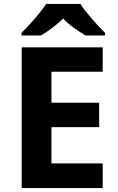

<svg xmlns="http://www.w3.org/2000/svg" viewBox="-20 -1020 600 974"><path d="M388 -1000H214C186 -955 126 -890 89 -853V-840H188C223 -862 265 -890 300 -926C334 -890 379 -861 414 -840H513V-853C477 -889 416 -955 388 -1000ZM501 -66V-191H241V-375H483V-499H241V-656H501V-780H90V-66Z"/></svg>

Font: Noto Sans Malayalam UI
Style: Bold
Weight: 700
Designer: Jelle Bosma - Monotype Design Team
Foundry: Monotype Imaging Inc.
Version: Version 2.104